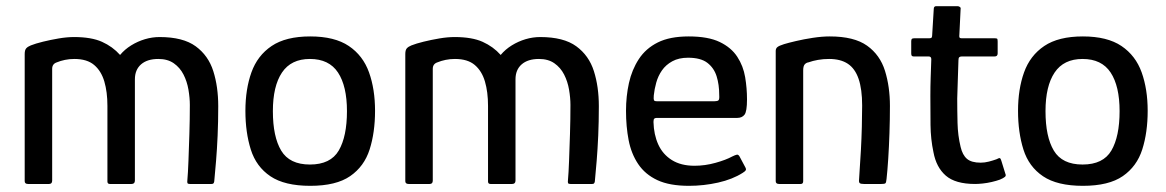

<svg xmlns="http://www.w3.org/2000/svg" viewBox="-20 -596 3776 622"><path d="M71 0Q60 0 60 -9V-421Q60 -434 65 -439.5Q70 -445 80 -449Q95 -455 119.5 -461Q144 -467 170.5 -471.5Q197 -476 220 -476Q276 -476 310.5 -460.5Q345 -445 369 -418Q384 -436 405 -449Q426 -462 449.5 -469Q473 -476 497 -476Q573 -476 614 -446Q655 -416 671 -365.5Q687 -315 687 -252Q687 -201 685 -156.5Q683 -112 680 -75.5Q677 -39 674 -8Q673 -3 671 -1.5Q669 0 665 0H595Q589 0 587.5 -2.5Q586 -5 587 -13Q589 -35 590.5 -74.5Q592 -114 593.5 -161.5Q595 -209 595 -256Q595 -279 590.5 -305.5Q586 -332 574.5 -354.5Q563 -377 543 -391Q523 -405 493 -405Q457 -405 437 -387.5Q417 -370 417 -339Q417 -289 417 -247Q417 -205 417 -166.5Q417 -128 417 -90.5Q417 -53 417 -11Q417 0 406 0H336Q328 0 328 -8V-253Q328 -298 318 -332Q308 -366 285 -385.5Q262 -405 221 -405Q205 -405 190.5 -402Q176 -399 164 -394Q149 -389 149 -373V-11Q149 0 139 0Z M985 6Q902 6 856 -25Q810 -56 792.5 -111.5Q775 -167 775 -237Q775 -307 794.5 -361.5Q814 -416 860 -447Q906 -478 985 -478Q1064 -478 1110 -447Q1156 -416 1175.5 -361.5Q1195 -307 1195 -237Q1195 -167 1177.5 -112Q1160 -57 1114.5 -25.5Q1069 6 985 6ZM984 -63Q1051 -63 1077.5 -108.5Q1104 -154 1104 -236Q1104 -317 1075 -361Q1046 -405 984 -405Q923 -405 893.5 -361Q864 -317 864 -236Q864 -153 891 -108Q918 -63 984 -63Z M1304 0Q1293 0 1293 -9V-421Q1293 -434 1298 -439.5Q1303 -445 1313 -449Q1328 -455 1352.5 -461Q1377 -467 1403.5 -471.5Q1430 -476 1453 -476Q1509 -476 1543.5 -460.5Q1578 -445 1602 -418Q1617 -436 1638 -449Q1659 -462 1682.5 -469Q1706 -476 1730 -476Q1806 -476 1847 -446Q1888 -416 1904 -365.5Q1920 -315 1920 -252Q1920 -201 1918 -156.5Q1916 -112 1913 -75.5Q1910 -39 1907 -8Q1906 -3 1904 -1.5Q1902 0 1898 0H1828Q1822 0 1820.5 -2.5Q1819 -5 1820 -13Q1822 -35 1823.5 -74.5Q1825 -114 1826.5 -161.5Q1828 -209 1828 -256Q1828 -279 1823.5 -305.5Q1819 -332 1807.5 -354.5Q1796 -377 1776 -391Q1756 -405 1726 -405Q1690 -405 1670 -387.5Q1650 -370 1650 -339Q1650 -289 1650 -247Q1650 -205 1650 -166.5Q1650 -128 1650 -90.5Q1650 -53 1650 -11Q1650 0 1639 0H1569Q1561 0 1561 -8V-253Q1561 -298 1551 -332Q1541 -366 1518 -385.5Q1495 -405 1454 -405Q1438 -405 1423.5 -402Q1409 -399 1397 -394Q1382 -389 1382 -373V-11Q1382 0 1372 0Z M2008 -237Q2008 -284 2017.5 -327Q2027 -370 2049.5 -404.5Q2072 -439 2111 -458.5Q2150 -478 2211 -478Q2274 -478 2311.5 -460Q2349 -442 2368.5 -412Q2388 -382 2394 -346Q2400 -310 2400 -274Q2400 -235 2392 -224.5Q2384 -214 2368 -214H2107Q2103 -214 2100 -212Q2097 -210 2097 -201Q2098 -160 2112.5 -128Q2127 -96 2156.5 -77.5Q2186 -59 2230 -59Q2264 -59 2298 -68.5Q2332 -78 2352 -89Q2362 -94 2367.5 -95Q2373 -96 2378 -85L2394 -55Q2398 -48 2396 -44.5Q2394 -41 2386 -36Q2353 -15 2306.5 -4.5Q2260 6 2212 6Q2149 6 2109.5 -12.5Q2070 -31 2047.5 -64.5Q2025 -98 2016.5 -142Q2008 -186 2008 -237ZM2310 -288Q2310 -322 2301.5 -349Q2293 -376 2271.5 -392.5Q2250 -409 2209 -409Q2179 -409 2158 -397.5Q2137 -386 2124.5 -368Q2112 -350 2106 -328.5Q2100 -307 2098 -287Q2097 -275 2098.5 -271.5Q2100 -268 2108 -268H2295Q2304 -268 2307.5 -271Q2311 -274 2310 -288Z M2504 0Q2493 0 2493 -9Q2493 -115 2493 -220.5Q2493 -326 2493 -431Q2493 -439 2498.5 -443.5Q2504 -448 2520 -453Q2533 -457 2558.5 -463Q2584 -469 2613.5 -473.5Q2643 -478 2668 -478Q2747 -478 2789 -448Q2831 -418 2847 -366.5Q2863 -315 2863 -253Q2863 -209 2861.5 -164.5Q2860 -120 2857.5 -81.5Q2855 -43 2852 -16Q2851 -4 2848 -2Q2845 0 2835 0H2779Q2769 0 2765.5 -2.5Q2762 -5 2763 -14Q2763 -20 2765 -46.5Q2767 -73 2769 -110Q2771 -147 2772 -185.5Q2773 -224 2773 -254Q2773 -307 2761.5 -340.5Q2750 -374 2726.5 -389.5Q2703 -405 2666 -405Q2647 -405 2630 -402Q2613 -399 2599 -394Q2592 -393 2587 -387.5Q2582 -382 2582 -368Q2582 -315 2582 -255.5Q2582 -196 2582 -133.5Q2582 -71 2582 -9Q2582 0 2574 0Z M3139 0Q3075 0 3044 -27Q3013 -54 3004 -103Q2995 -145 2994.5 -191Q2994 -237 2994 -285Q2994 -317 2995 -345Q2996 -373 2997 -404Q2997 -413 2989 -413H2941Q2936 -413 2934 -415Q2932 -417 2932 -423V-462Q2932 -468 2934 -470Q2936 -472 2942 -472H2991Q2997 -472 2998.5 -475Q3000 -478 3000 -485L3005 -567Q3005 -576 3013 -576H3082Q3086 -576 3089.5 -573.5Q3093 -571 3092 -567L3088 -485Q3087 -477 3088.5 -474.5Q3090 -472 3095 -472H3202Q3209 -472 3210.5 -470.5Q3212 -469 3212 -461V-423Q3212 -418 3209.5 -415.5Q3207 -413 3201 -413H3095Q3090 -413 3087.5 -410.5Q3085 -408 3085 -401Q3084 -371 3083 -340Q3082 -309 3081 -277Q3081 -238 3082 -197.5Q3083 -157 3092 -120Q3098 -94 3112.5 -81.5Q3127 -69 3157 -69Q3170 -69 3183.5 -72.5Q3197 -76 3208 -80Q3217 -85 3219.5 -83.5Q3222 -82 3224 -75L3237 -33Q3240 -27 3235.5 -23Q3231 -19 3219 -14Q3208 -10 3193 -6.5Q3178 -3 3163.5 -1.5Q3149 0 3139 0Z M3488 6Q3405 6 3359 -25Q3313 -56 3295.5 -111.5Q3278 -167 3278 -237Q3278 -307 3297.5 -361.5Q3317 -416 3363 -447Q3409 -478 3488 -478Q3567 -478 3613 -447Q3659 -416 3678.5 -361.5Q3698 -307 3698 -237Q3698 -167 3680.5 -112Q3663 -57 3617.5 -25.5Q3572 6 3488 6ZM3487 -63Q3554 -63 3580.5 -108.5Q3607 -154 3607 -236Q3607 -317 3578 -361Q3549 -405 3487 -405Q3426 -405 3396.5 -361Q3367 -317 3367 -236Q3367 -153 3394 -108Q3421 -63 3487 -63Z"/></svg>

Font: Glory Medium
Style: Regular
Weight: 500
Designer: Robert Leuschke
Foundry: Robert Leuschke
Version: Version 1.011